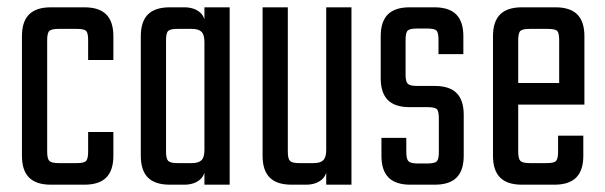

<svg xmlns="http://www.w3.org/2000/svg" viewBox="-20 -505 1653 525"><path d="M109 -395V-90Q109 -71 115 -65Q121 -59 140 -59H164V0H119Q79 0 59.5 -19.5Q40 -39 40 -79V-406Q40 -446 59.5 -465.5Q79 -485 119 -485H171V-426H140Q121 -426 115 -420.5Q109 -415 109 -395ZM221 -341V-395Q221 -415 215.5 -420.5Q210 -426 190 -426H156V-485H211Q251 -485 270.5 -465.5Q290 -446 290 -406V-341ZM221 -90V-144H290V-79Q290 -39 270.5 -19.5Q251 0 211 0H156V-59H190Q210 -59 215.5 -65Q221 -71 221 -90Z M434 -224H365V-406Q365 -446 384.5 -465.5Q404 -485 444 -485H484Q510 -485 526.5 -471.5Q543 -458 543 -424V-362H539V-390Q539 -410 531 -418Q523 -426 505 -426H465Q446 -426 440 -420.5Q434 -415 434 -395ZM608 0H539V-422V-430V-485H608ZM365 -261H434V-90Q434 -71 440 -65Q446 -59 465 -59H505Q523 -59 531 -67Q539 -75 539 -95V-121H543V-61Q543 -27 526.5 -13.5Q510 0 484 0H444Q404 0 384.5 -19.5Q365 -39 365 -79Z M698 -485H767V-90Q767 -71 773 -65Q779 -59 798 -59H838Q856 -59 864 -67Q872 -75 872 -95V-129H876V-61Q876 -27 859.5 -13.5Q843 0 817 0H777Q737 0 717.5 -19.5Q698 -39 698 -79ZM872 -485H941V0H872V-52V-59Z M1180 -89V-181Q1180 -201 1174.5 -206.5Q1169 -212 1149 -212H1100Q1060 -212 1040.5 -231.5Q1021 -251 1021 -291V-406Q1021 -446 1040.5 -465.5Q1060 -485 1100 -485H1168Q1208 -485 1227.5 -465.5Q1247 -446 1247 -406V-357H1179V-396Q1179 -416 1173.5 -421.5Q1168 -427 1148 -427H1120Q1101 -427 1095 -421.5Q1089 -416 1089 -396V-301Q1089 -282 1095 -276Q1101 -270 1120 -270H1169Q1209 -270 1228.5 -250.5Q1248 -231 1248 -191V-79Q1248 -39 1228.5 -19.5Q1209 0 1169 0H1102Q1062 0 1042.5 -19.5Q1023 -39 1023 -79V-128H1091V-89Q1091 -70 1097 -64Q1103 -58 1122 -58H1149Q1169 -58 1174.5 -64Q1180 -70 1180 -89Z M1397 -395V-90Q1397 -71 1403 -65Q1409 -59 1428 -59H1452V0H1407Q1367 0 1347.5 -19.5Q1328 -39 1328 -79V-406Q1328 -446 1347.5 -465.5Q1367 -485 1407 -485H1459V-426H1428Q1409 -426 1403 -420.5Q1397 -415 1397 -395ZM1509 -229V-395Q1509 -415 1503.5 -420.5Q1498 -426 1478 -426H1444V-485H1499Q1539 -485 1558.5 -465.5Q1578 -446 1578 -406V-229ZM1506 -90V-134H1575V-79Q1575 -39 1555.5 -19.5Q1536 0 1496 0H1444V-59H1475Q1495 -59 1500.5 -65Q1506 -71 1506 -90ZM1578 -278V-219H1358V-278Z"/></svg>

Font: Teko Variable Light
Style: Regular
Weight: 300
Designer: Manushi Parikh, Jonny Pinhorn
Foundry: Indian Type Foundry
Version: Version 3.000